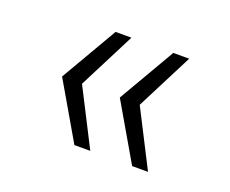

<svg xmlns="http://www.w3.org/2000/svg" viewBox="-75 -622 749 625"><g transform="rotate(20 300.0 -310.0)"><path d="M230 -114H285L185 -310L285 -506H230L116 -310ZM430 -114H485L385 -310L485 -506H430L316 -310Z"/></g></svg>

Font: CommitMonoV143 ExtLt
Style: Regular
Weight: 200
Monospace: yes
Designer: Eigil Nikolajsen
Foundry: Eigil Nikolajsen
Version: Version 1.143